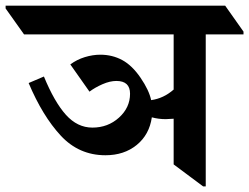

<svg xmlns="http://www.w3.org/2000/svg" viewBox="-89 -642 876 675"><path d="M767.1 -521H634.3V13.2H625L521.5 -64V-224.6L493.7 -223.1Q468.3 -223.1 444.8 -229.5Q436 -168.5 391.6 -132.3Q347.2 -96.2 281.7 -96.2Q188.5 -96.2 124.5 -165.3Q60.5 -234.4 11.7 -350.1L65.4 -373Q102.1 -283.7 142.6 -238.5Q183.1 -193.4 235.8 -193.4Q290.5 -193.4 329.3 -228.5Q368.2 -263.7 368.2 -312.5Q368.2 -357.4 320.3 -357.4Q297.4 -357.4 271.2 -345.9Q245.1 -334.5 225.6 -319.8L158.2 -415.5Q181.2 -432.6 209.2 -441.2Q237.3 -449.7 263.7 -449.7Q305.7 -449.7 340.6 -430.9Q375.5 -412.1 405.3 -368.4Q435.1 -324.7 442.4 -290Q485.8 -295.9 521.5 -327.1V-521H-4.4L-69.3 -612.3V-622.1H702.6L767.1 -530.8Z"/></svg>

Font: Noto Serif Devanagari
Style: Bold
Weight: 700
Designer: Monotype Design Team
Foundry: Monotype Imaging Inc.
Version: Version 1.01